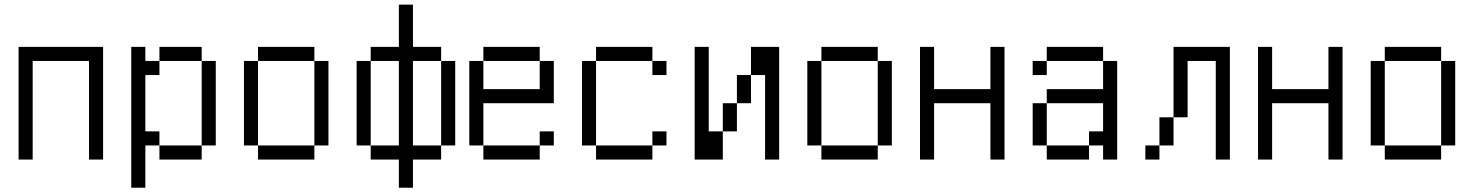

<svg xmlns="http://www.w3.org/2000/svg" viewBox="-20 -708 6540 852"><path d="M437.5 0H375V-437.5H125V0H62.5V-500H437.5Z M625 -437.5H687.5V-375H625V-125H687.5V-62.5H625V125H562.5V-500H625ZM687.5 -62.5H875V0H687.5ZM687.5 -500H875V-437.5H687.5ZM875 -437.5H937.5V-62.5H875Z M1375 -437.5H1125V-500H1375ZM1062.5 -437.5H1125V-62.5H1062.5ZM1125 -62.5H1375V0H1125ZM1375 -437.5H1437.5V-62.5H1375Z M1812.5 -500H1937.5V-437.5H1812.5V-62.5H1937.5V0H1812.5V125H1750V0H1625V-62.5H1750V-437.5H1625V-500H1750V-687.5H1812.5ZM1562.5 -437.5H1625V-62.5H1562.5ZM1937.5 -437.5H2000V-62.5H1937.5Z M2375 -437.5H2125V-500H2375ZM2062.5 -437.5H2125V-312.5H2375V-437.5H2437.5V-250H2125V-62.5H2062.5ZM2125 -62.5H2375V0H2125ZM2375 -125H2437.5V-62.5H2375Z M2875 -437.5H2625V-500H2875ZM2562.5 -437.5H2625V-62.5H2562.5ZM2625 -62.5H2875V0H2625ZM2875 -125H2937.5V-62.5H2875ZM2875 -437.5H2937.5V-375H2875Z M3125 -125H3187.5V0H3062.5V-500H3125ZM3187.5 -250H3250V-125H3187.5ZM3250 -375H3312.5V-250H3250ZM3312.5 -500H3437.5V0H3375V-375H3312.5Z M3875 -437.5H3625V-500H3875ZM3562.5 -437.5H3625V-62.5H3562.5ZM3625 -62.5H3875V0H3625ZM3875 -437.5H3937.5V-62.5H3875Z M4125 -312.5H4375V-500H4437.5V0H4375V-250H4125V0H4062.5V-500H4125Z M4875 -437.5H4625V-500H4875ZM4562.5 -250H4625V-62.5H4562.5ZM4562.5 -437.5H4625V-375H4562.5ZM4625 -62.5H4812.5V0H4625ZM4625 -312.5H4875V-437.5H4937.5V0H4875V-62.5H4812.5V-125H4875V-250H4625Z M5437.5 0H5375V-437.5H5250V-187.5H5187.5V-500H5437.5ZM5062.5 -62.5H5125V0H5062.5ZM5125 -187.5H5187.5V-62.5H5125Z M5625 -312.5H5875V-500H5937.5V0H5875V-250H5625V0H5562.5V-500H5625Z M6375 -437.5H6125V-500H6375ZM6062.5 -437.5H6125V-62.5H6062.5ZM6125 -62.5H6375V0H6125ZM6375 -437.5H6437.5V-62.5H6375Z"/></svg>

Font: 寒蝉点阵体 16px
Style: Regular
Weight: 400
Designer: Designed by Warren2060
Foundry: ChillType
Version: Version 1.000